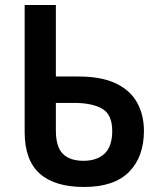

<svg xmlns="http://www.w3.org/2000/svg" viewBox="-20 -734 633 763"><path d="M314 9Q197 9 137.5 -44.5Q78 -98 78 -209V-714H202V-430H291Q383 -430 440.5 -402.5Q498 -375 525 -326Q552 -277 552 -214Q552 -111 493 -51Q434 9 314 9ZM312 -95Q365 -95 395.5 -123.5Q426 -152 426 -214Q426 -279 386 -302Q346 -325 275 -325H202V-216Q202 -151 229.5 -123Q257 -95 312 -95Z"/></svg>

Font: Noto Sans SemiCondensed SemiBold
Style: Regular
Weight: 600
Width: 4
Designer: Monotype Design Team
Foundry: Monotype Imaging Inc.
Version: Version 2.013; ttfautohint (v1.8.4.7-5d5b)